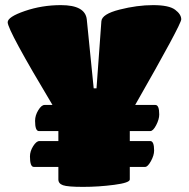

<svg xmlns="http://www.w3.org/2000/svg" viewBox="-20 -730 738 750"><path d="M547 -78H487V-29Q487 -16 426 -8Q365 0 304.5 0Q244 0 226 -6.5Q208 -13 208 -29V-78H112Q97 -78 97 -119Q97 -139 109.5 -159Q122 -179 134 -179H208V-218H132Q117 -218 117 -258Q117 -279 129.5 -299.5Q142 -320 154 -320H185Q10 -612 10 -643Q10 -664 77 -687Q144 -710 218 -710Q313 -710 319 -654L346 -385H357L376 -647Q378 -675 447 -692.5Q516 -710 578 -710Q640 -710 664 -692Q688 -674 688 -654.5Q688 -635 508 -320H587Q602 -320 602 -283Q602 -264 590 -241Q578 -218 567 -218H487V-179H567Q582 -179 582 -142Q582 -123 569.5 -100.5Q557 -78 547 -78Z"/></svg>

Font: Titan One
Style: Regular
Weight: 400
Designer: Rodrigo Fuenzalida
Foundry: Rodrigo Fuenzalida
Version: Version 1.001